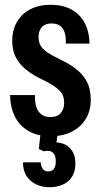

<svg xmlns="http://www.w3.org/2000/svg" viewBox="-20 -561 423 802"><path d="M192 8Q136 8 98.5 -14Q61 -36 42 -74.5Q23 -113 22 -164H126Q125 -132 132.5 -112Q140 -92 154.5 -82Q169 -72 190 -72Q220 -72 234 -89Q248 -106 248 -132Q248 -163 229.5 -182Q211 -201 174 -220L142 -236Q107 -254 82 -276Q57 -298 44 -326Q31 -354 31 -390Q31 -435 50.5 -469Q70 -503 106 -522Q142 -541 191 -541Q242 -541 278 -521.5Q314 -502 333.5 -465.5Q353 -429 354 -379H255Q256 -407 250 -425.5Q244 -444 230.5 -453.5Q217 -463 195 -463Q178 -463 166 -456.5Q154 -450 147.5 -437Q141 -424 141 -406Q141 -377 158 -359Q175 -341 211 -323L237 -310Q270 -294 298 -272.5Q326 -251 342.5 -220.5Q359 -190 359 -144Q359 -97 337.5 -63Q316 -29 279 -10.5Q242 8 192 8ZM188 221Q139 221 107.5 193.5Q76 166 76 117H150Q151 132 158 143.5Q165 155 181 155Q199 155 206 143Q213 131 213 115Q213 91 205 81Q197 71 185.5 69.5Q174 68 163 71L142 61L150 -8H222L214 46L187 36Q210 32 229.5 35.5Q249 39 263.5 50Q278 61 286.5 79Q295 97 295 122Q295 155 280.5 177.5Q266 200 241.5 210.5Q217 221 188 221Z"/></svg>

Font: Hubot Sans Condensed SemiBold
Style: Regular
Weight: 600
Width: 3
Designer: Deni Anggara
Foundry: GitHub, Inc., Subsidiary of Microsoft Corporation
Version: Version 2.000